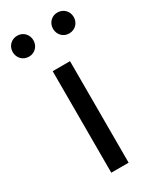

<svg xmlns="http://www.w3.org/2000/svg" viewBox="-202 -741 651 796"><g transform="rotate(-30 124.0 -343.5)"><path d="M82 0H165V-486H82ZM28 -587C56 -587 77 -609 77 -637C77 -665 56 -687 28 -687C-1 -687 -22 -665 -22 -637C-22 -609 -1 -587 28 -587ZM220 -587C249 -587 270 -609 270 -637C270 -665 249 -687 220 -687C192 -687 171 -665 171 -637C171 -609 192 -587 220 -587Z"/></g></svg>

Font: DAIFUKU Sans
Style: Regular
Weight: 400
Designer: Original font ‘Source Han Sans JP’ : Paul D. Hunt
Foundry: Daifuku
Version: Version 1.000